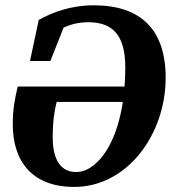

<svg xmlns="http://www.w3.org/2000/svg" viewBox="-20 -696 667 734"><path d="M263.7 18.6C465.5 18.6 613.3 -180.8 613.3 -398.9C613.3 -582.3 518.8 -675.7 338.6 -675.7C251.7 -675.7 181.7 -649.7 128.1 -619.8L94.7 -462.9H172.6L238.9 -630.3L165.4 -558.2C218.7 -592.9 262.3 -611.1 317 -611.1C409.9 -611.1 458.9 -562.4 458.9 -439.6C458.9 -166.5 354.6 -38.3 271.7 -38.3C216.8 -38.3 181.4 -77.4 181.4 -173.5C181.4 -227.1 187.1 -269.1 196.6 -306.4H514.5L526.5 -365.3H47.8C37.4 -321.1 28.8 -280.9 28.8 -221C28.8 -78.3 103.8 18.6 263.7 18.6Z"/></svg>

Font: Source Serif 4 Variable
Style: Italic
Weight: 400
Italic angle: -12°
Designer: Frank Grießhammer
Foundry: Adobe Systems Incorporated
Version: Version 4.004;hotconv 1.0.116;makeotfexe 2.5.65601